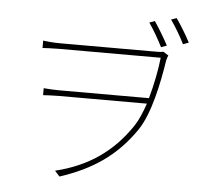

<svg xmlns="http://www.w3.org/2000/svg" viewBox="-57 -875 1071 986"><g transform="rotate(5 478.0 -381.5)"><path d="M776 -668C756 -706 725 -757 704 -788L676 -778C698 -747 728 -695 747 -657ZM228 -632C191 -632 156 -636 141 -638V-600C159 -601 190 -603 228 -603H750C744 -545 729 -465 708 -391H243C212 -391 189 -393 165 -395V-359C189 -360 212 -362 243 -362H700C684 -316 667 -275 647 -245C553 -104 427 -18 260 22L285 50C454 -5 576 -88 671 -229C728 -315 761 -472 779 -591C782 -605 786 -613 788 -618L761 -635C754 -633 745 -632 731 -632ZM786 -803C809 -771 838 -723 858 -682L887 -693C866 -733 836 -782 814 -813Z"/></g></svg>

Font: Kinto Sans Thin
Style: Regular
Weight: 100
Designer: Authors: Ryoko NISHIZUKA  (kana & ideographs); Paul D. Hunt (Latin, Greek & Cyrillic); Wenlong ZHANG  (bopomofo); Sandol
Foundry: Adobe Systems Incorporated, ookami Inc.
Version: Version 0.001